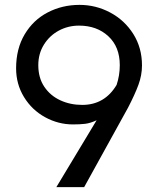

<svg xmlns="http://www.w3.org/2000/svg" viewBox="-20 -766 660 787"><path d="M562 -498Q562 -458 547.5 -418.5Q533 -379 505 -325L325 1H211L376 -273Q350 -261 329 -258.5Q308 -256 279 -256Q219 -256 165 -285.5Q111 -315 78.5 -368Q46 -421 46 -486Q46 -566 81 -625Q116 -684 175.5 -715Q235 -746 306 -746Q373 -746 432 -714.5Q491 -683 526.5 -626.5Q562 -570 562 -498ZM471 -499Q471 -574 424 -617.5Q377 -661 304 -661Q259 -661 221 -640.5Q183 -620 160 -583Q137 -546 137 -499Q137 -447 161.5 -410.5Q186 -374 227 -355Q268 -336 317 -336Q409 -336 458 -418Q471 -457 471 -499Z"/></svg>

Font: Arvo
Style: Regular
Weight: 400
Designer: Anton Koovit (Cyrillic Expansion: Cyreal)
Foundry: Anton Koovit, Yassin Baggar
Version: Version 3.000